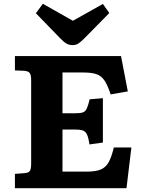

<svg xmlns="http://www.w3.org/2000/svg" viewBox="-20 -997 763 1017"><path d="M59 0V-76L111 -80Q129 -81 137 -90Q145 -99 145 -131V-574Q145 -600 137.5 -610Q130 -620 109 -622L59 -624V-700H621L657 -513L566 -497Q550 -546 533.5 -570.5Q517 -595 491.5 -604Q466 -613 421 -613H311V-397H379Q405 -397 418.5 -401.5Q432 -406 439.5 -422Q447 -438 455 -471L525 -477V-242L454 -232Q449 -266 441.5 -283Q434 -300 419.5 -305.5Q405 -311 377 -311H311V-88H441Q488 -88 514.5 -99.5Q541 -111 556 -138.5Q571 -166 583 -216H676L650 0ZM364 -758Q347 -758 332.5 -766Q318 -774 298 -795L170 -927L207 -977L366 -887L525 -976L559 -928L426 -793Q408 -775 395 -766.5Q382 -758 364 -758Z"/></svg>

Font: Literata 7pt
Style: Bold
Weight: 700
Designer: Latin by Veronika Burian and Jose Scaglione. Greek by Irene Vlachou. Cyrillic by Vera Evstafieva.
Foundry: TypeTogether
Version: Version 3.002